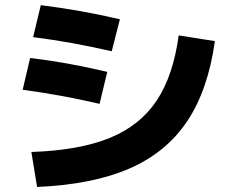

<svg xmlns="http://www.w3.org/2000/svg" viewBox="-20 -740 904 756"><path d="M683.6 -600.6 826.2 -578.1Q799.3 -385.7 717 -262.7Q634.8 -139.6 489.7 -76.4Q344.7 -13.2 126 -3.9L103.5 -141.6Q291.5 -147.9 411.1 -196.5Q530.8 -245.1 596.4 -343.3Q662.1 -441.4 683.6 -600.6ZM69.3 -386.7 98.6 -511.7Q175.8 -502.4 247.3 -489.5Q318.8 -476.6 402.3 -457L372.1 -331.1Q292 -349.6 221.2 -362.5Q150.4 -375.5 69.3 -386.7ZM110.4 -593.8 140.6 -719.7Q224.1 -709 297.4 -696Q370.6 -683.1 452.1 -664.1L419.9 -538.1Q336.9 -557.1 263.7 -570.3Q190.4 -583.5 110.4 -593.8Z"/></svg>

Font: Pretendard GOV ExtraBold
Style: Regular
Weight: 800
Designer: Base glyphs from Inter by Rasmus Andersson; Hangeul glyphs from Noto Sans CJK(Source Han Sans) by Jang Soo-young and Kan
Foundry: Kil Hyung-jin
Version: Version 1.309